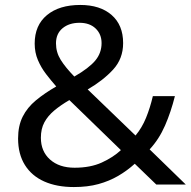

<svg xmlns="http://www.w3.org/2000/svg" viewBox="-20 -745 772 775"><path d="M304 -725Q384 -725 430.5 -684.5Q477 -644 477 -571Q477 -508 436.5 -464Q396 -420 334 -384L527 -198Q553 -229 569.5 -269.5Q586 -310 597 -357H686Q670 -293 646 -238Q622 -183 584 -142L730 0H611L524 -84Q493 -56 457 -35Q421 -14 377.5 -2Q334 10 278 10Q209 10 158.5 -12.5Q108 -35 80.5 -79Q53 -123 53 -186Q53 -237 71.5 -274Q90 -311 125 -340Q160 -369 207 -396Q186 -420 166 -446Q146 -472 133 -502.5Q120 -533 120 -569Q120 -643 169.5 -684Q219 -725 304 -725ZM260 -341Q224 -320 198.5 -298.5Q173 -277 159 -251Q145 -225 145 -189Q145 -134 182 -101Q219 -68 281 -68Q345 -68 391 -89Q437 -110 468 -139ZM301 -653Q259 -653 232.5 -631Q206 -609 206 -570Q206 -534 225 -503.5Q244 -473 280 -436Q339 -470 364.5 -500.5Q390 -531 390 -571Q390 -607 366 -630Q342 -653 301 -653Z"/></svg>

Font: Noto Sans Symbols
Style: Regular
Weight: 400
Designer: Monotype Design Team
Foundry: Monotype Imaging Inc.
Version: Version 2.002